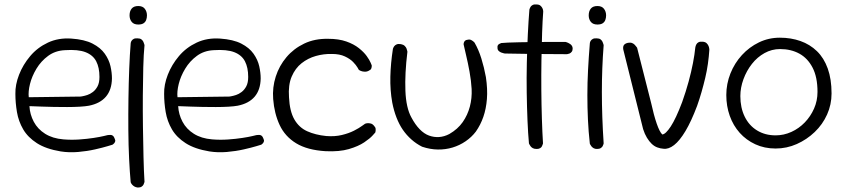

<svg xmlns="http://www.w3.org/2000/svg" viewBox="-20 -669 3797 861"><path d="M252 10Q186 -1 145.5 -27Q105 -53 84 -89Q63 -125 56 -166.5Q49 -208 49 -248Q48 -289 65.5 -334Q83 -379 115.5 -417.5Q148 -456 195 -478Q242 -500 300 -496Q359 -492 395 -473.5Q431 -455 450 -428Q469 -401 475.5 -372Q482 -343 482 -317Q481 -266 455 -235.5Q429 -205 379 -195Q363 -192 337 -190.5Q311 -189 281 -189Q251 -189 221.5 -189.5Q192 -190 167 -191Q142 -192 127 -192.5Q112 -193 112 -193Q114 -156 131.5 -123Q149 -90 182.5 -69Q216 -48 264 -44Q300 -41 335.5 -43.5Q371 -46 400 -50.5Q429 -55 445.5 -59Q462 -63 462 -63Q462 -63 466 -63.5Q470 -64 475.5 -64Q481 -64 486 -60.5Q491 -57 494 -48Q498 -40 496.5 -35Q495 -30 492 -26.5Q489 -23 486.5 -21.5Q484 -20 484 -20Q484 -20 462.5 -13.5Q441 -7 406 1Q371 9 330.5 12.5Q290 16 252 10ZM109 -233 342 -236Q342 -236 350.5 -237.5Q359 -239 371.5 -243Q384 -247 396.5 -256.5Q409 -266 417.5 -282Q426 -298 426 -324Q426 -366 411.5 -394Q397 -422 363.5 -435Q330 -448 271 -444Q228 -442 196 -418.5Q164 -395 143.5 -361Q123 -327 114.5 -292.5Q106 -258 109 -233Z M598 172Q589 171 583 167.5Q577 164 573 159.5Q569 155 567.5 151.5Q566 148 566 148Q562 104 559 43.5Q556 -17 555.5 -87Q555 -157 556 -227Q557 -297 559.5 -361Q562 -425 566 -474Q566 -474 566.5 -477.5Q567 -481 570 -486Q573 -491 579.5 -494.5Q586 -498 597 -497Q608 -497 614 -492.5Q620 -488 623 -481.5Q626 -475 627 -470.5Q628 -466 628 -466Q624 -426 622.5 -367Q621 -308 620.5 -239.5Q620 -171 621 -100.5Q622 -30 623.5 34Q625 98 628 146Q628 146 627 150Q626 154 623.5 159Q621 164 615 168Q609 172 598 172ZM600 -559Q580 -559 570.5 -571Q561 -583 561 -600Q561 -619 570.5 -630.5Q580 -642 600 -642Q620 -642 629.5 -629.5Q639 -617 639 -600Q639 -589 635.5 -579.5Q632 -570 623.5 -564.5Q615 -559 600 -559Z M919 10Q853 -1 812.5 -27Q772 -53 751 -89Q730 -125 723 -166.5Q716 -208 716 -248Q715 -289 732.5 -334Q750 -379 782.5 -417.5Q815 -456 862 -478Q909 -500 967 -496Q1026 -492 1062 -473.5Q1098 -455 1117 -428Q1136 -401 1142.5 -372Q1149 -343 1149 -317Q1148 -266 1122 -235.5Q1096 -205 1046 -195Q1030 -192 1004 -190.5Q978 -189 948 -189Q918 -189 888.5 -189.5Q859 -190 834 -191Q809 -192 794 -192.5Q779 -193 779 -193Q781 -156 798.5 -123Q816 -90 849.5 -69Q883 -48 931 -44Q967 -41 1002.5 -43.5Q1038 -46 1067 -50.5Q1096 -55 1112.5 -59Q1129 -63 1129 -63Q1129 -63 1133 -63.5Q1137 -64 1142.5 -64Q1148 -64 1153 -60.5Q1158 -57 1161 -48Q1165 -40 1163.5 -35Q1162 -30 1159 -26.5Q1156 -23 1153.5 -21.5Q1151 -20 1151 -20Q1151 -20 1129.5 -13.5Q1108 -7 1073 1Q1038 9 997.5 12.5Q957 16 919 10ZM776 -233 1009 -236Q1009 -236 1017.5 -237.5Q1026 -239 1038.5 -243Q1051 -247 1063.5 -256.5Q1076 -266 1084.5 -282Q1093 -298 1093 -324Q1093 -366 1078.5 -394Q1064 -422 1030.5 -435Q997 -448 938 -444Q895 -442 863 -418.5Q831 -395 810.5 -361Q790 -327 781.5 -292.5Q773 -258 776 -233Z M1440 9Q1358 4 1308 -26.5Q1258 -57 1234 -108.5Q1210 -160 1205 -225Q1201 -277 1216.5 -325.5Q1232 -374 1264.5 -412.5Q1297 -451 1344 -473.5Q1391 -496 1451 -495Q1499 -495 1533 -483Q1567 -471 1589.5 -453Q1612 -435 1624.5 -417.5Q1637 -400 1642 -388Q1647 -376 1647 -376Q1647 -376 1647 -372Q1647 -368 1645 -362Q1643 -356 1634 -352Q1625 -347 1615 -347.5Q1605 -348 1598 -351Q1591 -354 1589 -356Q1589 -356 1583 -366.5Q1577 -377 1563.5 -391Q1550 -405 1526.5 -416Q1503 -427 1469 -427Q1432 -428 1396.5 -418Q1361 -408 1332.5 -385.5Q1304 -363 1288 -325.5Q1272 -288 1276 -233Q1279 -170 1300 -133.5Q1321 -97 1357.5 -80.5Q1394 -64 1443 -59Q1481 -56 1512.5 -63.5Q1544 -71 1567.5 -83Q1591 -95 1603.5 -104.5Q1616 -114 1617 -114Q1621 -116 1628 -116.5Q1635 -117 1643 -115Q1651 -113 1658 -104Q1664 -98 1664.5 -91Q1665 -84 1664 -79.5Q1663 -75 1663 -75Q1663 -75 1651 -61.5Q1639 -48 1613 -30.5Q1587 -13 1544.5 -0.5Q1502 12 1440 9Z M1873 -11Q1847 -24 1825 -43.5Q1803 -63 1786.5 -87Q1770 -111 1758 -142Q1746 -173 1739 -209Q1729 -265 1730.5 -325.5Q1732 -386 1742 -450Q1742 -450 1743.5 -454Q1745 -458 1748.5 -462.5Q1752 -467 1759 -470Q1766 -473 1778 -471Q1789 -469 1795 -463Q1801 -457 1803 -451.5Q1805 -446 1806 -441.5Q1807 -437 1807 -437Q1795 -339 1798 -262Q1801 -185 1825 -142Q1842 -110 1862 -89.5Q1882 -69 1904 -61Q1926 -53 1949 -54.5Q1972 -56 1995 -68Q2033 -90 2055 -121.5Q2077 -153 2087 -191Q2097 -229 2095 -270Q2093 -307 2085.5 -348Q2078 -389 2070 -422Q2062 -455 2059 -470Q2059 -470 2059 -472.5Q2059 -475 2060.5 -479Q2062 -483 2065.5 -486.5Q2069 -490 2078 -491Q2087 -493 2094 -489Q2101 -485 2104.5 -481.5Q2108 -478 2108 -478Q2126 -447 2138.5 -407Q2151 -367 2159 -323Q2167 -269 2163.5 -225Q2160 -181 2147.5 -145Q2135 -109 2114 -79Q2095 -54 2068 -35.5Q2041 -17 2009.5 -7.5Q1978 2 1943.5 1.5Q1909 1 1873 -11Z M2387 -1Q2376 -1 2369.5 -4.5Q2363 -8 2359 -13.5Q2355 -19 2353.5 -22.5Q2352 -26 2352 -26Q2348 -69 2345.5 -128Q2343 -187 2342 -253.5Q2341 -320 2342.5 -387Q2344 -454 2347 -515.5Q2350 -577 2354 -626Q2354 -626 2355 -629.5Q2356 -633 2359 -638Q2362 -643 2368.5 -646.5Q2375 -650 2385 -649Q2397 -649 2403 -644Q2409 -639 2412 -633Q2415 -627 2415.5 -622Q2416 -617 2416 -617Q2413 -578 2411 -521Q2409 -464 2408 -398.5Q2407 -333 2407.5 -266Q2408 -199 2410 -137Q2412 -75 2415 -26Q2415 -26 2414 -22.5Q2413 -19 2410.5 -13.5Q2408 -8 2402 -4.5Q2396 -1 2387 -1ZM2521 -426Q2442 -426 2371 -427Q2300 -428 2244 -429Q2244 -429 2239 -430Q2234 -431 2227.5 -433.5Q2221 -436 2216 -441Q2211 -446 2211 -454Q2210 -462 2212.5 -466Q2215 -470 2219 -472Q2223 -474 2225.5 -475Q2228 -476 2228 -476Q2236 -477 2258 -478Q2280 -479 2310.5 -479.5Q2341 -480 2376.5 -480.5Q2412 -481 2448 -481Q2484 -481 2516 -481Q2516 -481 2519.5 -480Q2523 -479 2527.5 -477Q2532 -475 2537 -471.5Q2542 -468 2545 -463Q2548 -458 2548 -451Q2548 -442 2543.5 -436.5Q2539 -431 2534 -429Q2529 -427 2525 -426.5Q2521 -426 2521 -426Z M2657 -1Q2648 -1 2642 -4.5Q2636 -8 2632 -13Q2628 -18 2626.5 -21.5Q2625 -25 2625 -25Q2619 -79 2616.5 -133Q2614 -187 2614 -242.5Q2614 -298 2617 -355.5Q2620 -413 2625 -474Q2625 -474 2625.5 -477.5Q2626 -481 2629 -486Q2632 -491 2638.5 -494.5Q2645 -498 2656 -497Q2667 -497 2673 -492.5Q2679 -488 2682 -481.5Q2685 -475 2686 -470.5Q2687 -466 2687 -466Q2683 -415 2681 -363Q2679 -311 2679 -256.5Q2679 -202 2681 -144.5Q2683 -87 2687 -26Q2687 -26 2686 -22Q2685 -18 2682.5 -13.5Q2680 -9 2674 -5Q2668 -1 2657 -1ZM2659 -559Q2639 -559 2629.5 -571Q2620 -583 2620 -600Q2620 -619 2629.5 -630.5Q2639 -642 2659 -642Q2679 -642 2688.5 -629.5Q2698 -617 2698 -600Q2698 -589 2694.5 -579.5Q2691 -570 2682.5 -564.5Q2674 -559 2659 -559Z M2955 -2Q2941 -3 2927.5 -8Q2914 -13 2902.5 -24Q2891 -35 2881 -51.5Q2871 -68 2864 -90L2775 -447Q2775 -447 2774.5 -451Q2774 -455 2775 -460.5Q2776 -466 2781 -470.5Q2786 -475 2796 -477Q2807 -479 2814.5 -476Q2822 -473 2826.5 -468Q2831 -463 2834 -459Q2837 -455 2837 -455L2900 -207Q2912 -152 2925 -114.5Q2938 -77 2950 -66Q2965 -67 2988 -102Q3011 -137 3039 -211Q3056 -259 3068 -303Q3080 -347 3087.5 -386Q3095 -425 3098 -456Q3098 -456 3099 -460.5Q3100 -465 3103 -470.5Q3106 -476 3112.5 -479.5Q3119 -483 3131 -482Q3143 -481 3149 -475Q3155 -469 3157.5 -462.5Q3160 -456 3160.5 -451Q3161 -446 3161 -446Q3159 -415 3154.5 -383Q3150 -351 3142.5 -319.5Q3135 -288 3126 -256.5Q3117 -225 3106 -194Q3080 -125 3054 -81.5Q3028 -38 3003 -18.5Q2978 1 2955 -2Z M3458 -3Q3408 -3 3367 -22Q3326 -41 3297 -73.5Q3268 -106 3252.5 -149.5Q3237 -193 3237 -243Q3237 -293 3255.5 -339.5Q3274 -386 3307 -422Q3340 -458 3383.5 -479Q3427 -500 3477 -500Q3527 -500 3569.5 -485Q3612 -470 3643.5 -439.5Q3675 -409 3692 -361.5Q3709 -314 3709 -250Q3709 -200 3689 -155.5Q3669 -111 3633.5 -77Q3598 -43 3553 -23Q3508 -3 3458 -3ZM3458 -62Q3495 -62 3529 -77.5Q3563 -93 3589 -120Q3615 -147 3630.5 -182Q3646 -217 3646 -257Q3646 -323 3624 -365.5Q3602 -408 3564.5 -428.5Q3527 -449 3478 -449Q3441 -449 3408.5 -431Q3376 -413 3352 -382.5Q3328 -352 3314 -314Q3300 -276 3300 -238Q3300 -186 3319.5 -146Q3339 -106 3375 -84Q3411 -62 3458 -62Z"/></svg>

Font: Sour Gummy Black ExtraLight
Style: Regular
Weight: 250
Version: Version 1.000